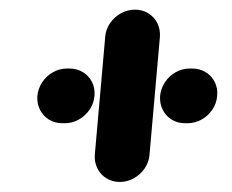

<svg xmlns="http://www.w3.org/2000/svg" viewBox="-20 -454 472 390"><path d="M55.9 -259.3Q57.4 -274.4 65.9 -287.2Q74.4 -300 87.8 -307.4Q101.1 -314.8 116.3 -314.8H121.1Q136.3 -314.8 148.5 -307.4Q160.7 -300 167 -287.2Q173.3 -274.4 171.9 -259.3Q170.7 -244.1 162 -231.3Q153.3 -218.5 140 -211.1Q126.7 -203.7 111.5 -203.7H106.7Q91.5 -203.7 79.4 -211.1Q67.4 -218.5 61.1 -231.3Q54.8 -244.1 55.9 -259.3ZM223.3 -84.4Q208.1 -84.4 196.1 -91.9Q184.1 -99.3 177.8 -112Q171.5 -124.8 172.6 -140L193.7 -378.9Q194.8 -394.1 203.5 -406.9Q212.2 -419.6 225.6 -427Q238.9 -434.4 254.1 -434.4Q269.3 -434.4 281.3 -427Q293.3 -419.6 299.6 -406.9Q305.9 -394.1 304.8 -378.9L283.7 -140Q282.6 -124.8 273.9 -112Q265.2 -99.3 251.9 -91.9Q238.5 -84.4 223.3 -84.4ZM305.2 -259.3Q306.7 -274.4 315.2 -287.2Q323.7 -300 337 -307.4Q350.4 -314.8 365.6 -314.8H370.4Q385.6 -314.8 397.8 -307.4Q410 -300 416.3 -287.2Q422.6 -274.4 421.1 -259.3Q420 -244.1 411.3 -231.3Q402.6 -218.5 389.3 -211.1Q375.9 -203.7 360.7 -203.7H355.9Q340.7 -203.7 328.7 -211.1Q316.7 -218.5 310.4 -231.3Q304.1 -244.1 305.2 -259.3Z"/></svg>

Font: 26F Galaxy Sans Oblique
Style: Regular
Weight: 400
Italic angle: -5°
Designer: C₂₉H₂₅N₃O₅
Version: Version 1.200;FEAKit 1.0